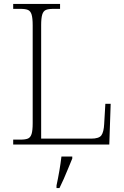

<svg xmlns="http://www.w3.org/2000/svg" viewBox="-20 -734 631 975"><path d="M47 0V-25H84Q109 -25 122 -30.5Q135 -36 140.5 -54Q146 -72 146 -109V-605Q146 -642 140.5 -660Q135 -678 122 -683.5Q109 -689 84 -689H47V-714H285V-689H251Q226 -689 213 -683.5Q200 -678 194.5 -660Q189 -642 189 -606V-30H443Q483 -30 495 -47Q507 -64 509 -104L515 -207H542L535 0ZM267 208Q275 171 281.5 133Q288 95 292 61H347V71Q338 92 327 119.5Q316 147 304 174Q292 201 282 221H267Z"/></svg>

Font: Noto Serif Tamil ExtraLight
Style: Regular
Weight: 200
Designer: Indian Type Foundry, Tom Grace, and the Monotype Design Team
Foundry: Monotype Imaging Inc.
Version: Version 2.004; ttfautohint (v1.8.4.7-5d5b)